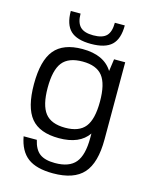

<svg xmlns="http://www.w3.org/2000/svg" viewBox="-132 -786 859 1082"><g transform="rotate(15 297.5 -245.0)"><path d="M264 10Q151 10 100.5 -51.5Q50 -113 50 -249Q50 -386 101 -448Q152 -510 264 -510Q390 -510 440 -429L450 -500H515V-50Q515 87 460 148.5Q405 210 283 210Q186 210 135.5 172Q85 134 70 51H147Q159 105 189.5 128Q220 151 279 151Q362 151 398.5 107Q435 63 435 -37V-63Q385 10 264 10ZM283 -56Q364 -56 399.5 -101Q435 -146 435 -249Q435 -352 399.5 -397Q364 -442 283 -442Q201 -442 165.5 -397Q130 -352 130 -249Q130 -147 165.5 -101.5Q201 -56 283 -56ZM459 -700Q459 -621 421.5 -585.5Q384 -550 301 -550Q219 -550 181.5 -585.5Q144 -621 144 -700H201Q201 -648 224.5 -624Q248 -600 301 -600Q355 -600 378 -623.5Q401 -647 401 -700Z"/></g></svg>

Font: Fivo Sans
Style: Regular
Weight: 400
Designer: Alexander Slobzheninov
Foundry: Alexander Slobzheninov
Version: 1.0